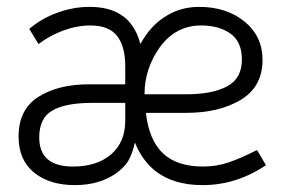

<svg xmlns="http://www.w3.org/2000/svg" viewBox="-20 -528 831 558"><path d="M34 -131Q34 -210 91.5 -246.5Q149 -283 239 -283H344V-336Q344 -393 320 -424Q296 -454 243 -454Q204 -454 164.5 -439.5Q125 -425 92 -400L65 -444Q100 -474 146.5 -491Q193 -508 240 -508Q298 -508 333 -484Q373 -458 388 -400Q416 -451 456 -477Q501 -508 559 -508Q638 -508 690.5 -465.5Q743 -423 743 -354Q743 -276 680 -238Q617 -200 521 -200H404Q413 -121 453.5 -82.5Q494 -44 570 -44Q609 -44 644.5 -56Q680 -68 727 -92L753 -48Q667 10 569 10Q485 10 433 -30Q393 -61 372 -114Q367 -89 356 -66.5Q345 -44 317 -24Q268 10 198 10Q124 10 79 -26.5Q34 -63 34 -131ZM683 -355Q683 -407 649.5 -430.5Q616 -454 565 -454Q490 -454 444 -390Q400 -328 400 -254H521Q597 -254 640 -277Q683 -300 683 -355ZM344 -177V-229H247Q171 -229 132.5 -207Q94 -185 94 -129Q94 -44 192 -44Q262 -44 303 -79.5Q344 -115 344 -177Z"/></svg>

Font: Bellota
Style: Regular
Weight: 400
Designer: Kemie Guaida
Foundry: Kemie Guaida
Version: Version 4.001